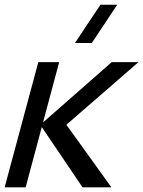

<svg xmlns="http://www.w3.org/2000/svg" viewBox="-56 -808 617 828"><path d="M339.8 -622.5 449.5 -787.5H377L267.3 -622.5ZM-36 0H54.5L124.2 -260L300 0H424.5L230.3 -270L541.2 -540H425.7L129.5 -280L199.2 -540H109.2Z"/></svg>

Font: Manrope
Style: MediumItalic
Weight: 500
Italic angle: -15°
Designer: Mikhail Sharanda
Foundry: Mikhail Sharanda
Version: Version 4.502;hotconv 1.0.109;makeotfexe 2.5.65596